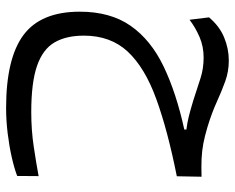

<svg xmlns="http://www.w3.org/2000/svg" viewBox="-90 -368 766 626"><g transform="rotate(90 293.0 -55.0)"><path d="M332.5 308.1Q170.4 308.1 94.2 251.5Q18.1 194.8 18.1 67.9Q18.1 -31.7 64 -97.7Q109.9 -163.6 196 -205.1Q282.2 -246.6 402.3 -272.9V-279.8Q381.3 -282.2 360.4 -287.4Q339.4 -292.5 307.6 -302.2Q266.6 -315.4 235.1 -325.7Q203.6 -335.9 167.5 -335.9Q131.8 -335.9 101.1 -322.8Q70.3 -309.6 44.4 -290L36.6 -353.5Q65.4 -387.7 102.1 -402.8Q138.7 -418 177.7 -418Q213.4 -418 245.6 -406.2Q277.8 -394.5 313.2 -378.4Q348.6 -362.3 393.6 -348.6Q424.3 -339.4 447.8 -335Q471.2 -330.6 496.3 -329.3Q521.5 -328.1 556.2 -329.1L554.7 -248.5Q405.3 -218.8 303 -181.6Q200.7 -144.5 148.4 -88.6Q96.2 -32.7 96.2 54.7Q96.2 112.3 118.4 150.4Q140.6 188.5 194.8 207.3Q249 226.1 345.7 226.1Q404.3 226.1 458 218Q511.7 210 554.2 202.1L553.7 272Q529.8 281.2 493.2 289.6Q456.5 297.9 414.8 303Q373 308.1 332.5 308.1Z"/></g></svg>

Font: Cascadia Code PL SemiLight
Style: Regular
Weight: 350
Monospace: yes
Designer: Aaron Bell
Foundry: Saja Typeworks
Version: Version 2404.023; ttfautohint (v1.8.4)